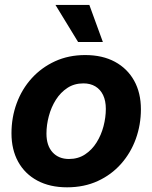

<svg xmlns="http://www.w3.org/2000/svg" viewBox="-20 -760 627 791"><path d="M256.3 11.7Q185.5 11.7 134 -15.9Q82.5 -43.5 54.9 -93.5Q27.3 -143.6 27.3 -210.9Q27.3 -276.4 48.8 -334.7Q70.3 -393.1 110.6 -437.5Q150.9 -481.9 206.8 -507.6Q262.7 -533.2 331.1 -533.2Q402.3 -533.2 453.6 -505.4Q504.9 -477.5 532.7 -427.5Q560.5 -377.4 560.5 -309.6Q560.5 -246.1 539.6 -188Q518.6 -129.9 478.8 -85Q439 -40 382.8 -14.2Q326.7 11.7 256.3 11.7ZM264.2 -105Q301.8 -105 330.3 -123.8Q358.9 -142.6 377.9 -173.1Q397 -203.6 406.5 -240Q416 -276.4 416 -311.5Q416 -344.7 404.8 -368.2Q393.6 -391.6 372.8 -404.1Q352.1 -416.5 323.7 -416.5Q286.1 -416.5 257.8 -397.9Q229.5 -379.4 210.2 -348.9Q190.9 -318.4 181.2 -281.7Q171.4 -245.1 171.4 -209.5Q171.4 -160.2 196.5 -132.6Q221.7 -105 264.2 -105ZM301.8 -586.9 208.5 -739.7H348.1L403.8 -586.9Z"/></svg>

Font: Inter 28pt
Style: Bold Italic
Weight: 700
Italic angle: -9.3988°
Designer: Rasmus Andersson
Foundry: rsms
Version: Version 4.001;git-66647c0bb